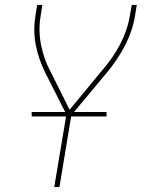

<svg xmlns="http://www.w3.org/2000/svg" viewBox="-20 -550 640 775"><path d="M199 205 248 -88 163 -256Q150 -282 140.5 -309Q131 -336 125 -365Q119 -394 118.5 -424.5Q118 -455 123 -486L130 -530H151L144 -486Q139 -456 139.5 -427Q140 -398 145.5 -370Q151 -342 160 -315.5Q169 -289 182 -265L261 -107L393 -267Q414 -291 432 -317Q450 -343 464.5 -370.5Q479 -398 489 -427Q499 -456 504 -486L512 -530H532L525 -486Q520 -455 509.5 -424.5Q499 -394 483.5 -364.5Q468 -335 449.5 -307.5Q431 -280 409 -254L268 -85L220 205ZM108 -80V-98H410V-80Z"/></svg>

Font: Iosevka Curly ThExObl
Style: Regular
Weight: 100
Width: 7
Italic angle: -9°
Monospace: yes
Designer: Belleve Invis
Foundry: Belleve Invis
Version: Version 11.1.0; ttfautohint (v1.8.3)